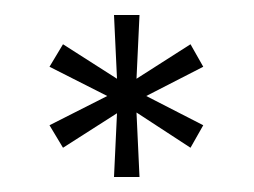

<svg xmlns="http://www.w3.org/2000/svg" viewBox="-20 -824 338 256"><path d="M46 -657 123 -696 46 -735 64 -765 136 -719 132 -804H166L162 -719L234 -765L251 -735L175 -696L251 -657L234 -627L162 -674L166 -588H132L136 -673L64 -627Z"/></svg>

Font: Big Shoulders Display
Style: Regular
Weight: 400
Designer: Patric King
Foundry: XO Type Co
Version: Version 1.000; ttfautohint (v1.8.2)